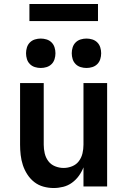

<svg xmlns="http://www.w3.org/2000/svg" viewBox="-20 -938 640 966"><path d="M250 8Q224 8 198.5 1Q173 -6 152.5 -22Q132 -38 117.5 -60.5Q103 -83 95 -107.5Q87 -132 84 -158Q81 -184 81 -210V-520H200V-210Q200 -188 205 -166.5Q210 -145 223 -127.5Q236 -110 257 -101.5Q278 -93 300 -93Q322 -93 343 -101.5Q364 -110 377 -127.5Q390 -145 395 -166.5Q400 -188 400 -210V-520H519V0H400V-96Q391 -73 376.5 -53Q362 -33 342 -18.5Q322 -4 298 2Q274 8 250 8ZM415 -596Q400 -596 385.5 -600.5Q371 -605 360.5 -615.5Q350 -626 345.5 -640.5Q341 -655 341 -670Q341 -685 345.5 -699.5Q350 -714 360.5 -724.5Q371 -735 385.5 -739.5Q400 -744 415 -744Q430 -744 444.5 -739.5Q459 -735 469.5 -724.5Q480 -714 484.5 -699.5Q489 -685 489 -670Q489 -655 484.5 -640.5Q480 -626 469.5 -615.5Q459 -605 444.5 -600.5Q430 -596 415 -596ZM185 -596Q170 -596 155.5 -600.5Q141 -605 130.5 -615.5Q120 -626 115.5 -640.5Q111 -655 111 -670Q111 -685 115.5 -699.5Q120 -714 130.5 -724.5Q141 -735 155.5 -739.5Q170 -744 185 -744Q200 -744 214.5 -739.5Q229 -735 239.5 -724.5Q250 -714 254.5 -699.5Q259 -685 259 -670Q259 -655 254.5 -640.5Q250 -626 239.5 -615.5Q229 -605 214.5 -600.5Q200 -596 185 -596ZM128 -832V-918H473V-832Z"/></svg>

Font: Iosevka Extended
Style: Bold
Weight: 700
Width: 7
Monospace: yes
Designer: Belleve Invis
Foundry: Belleve Invis
Version: Version 32.5.0; ttfautohint (v1.8.4)